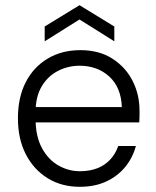

<svg xmlns="http://www.w3.org/2000/svg" viewBox="-20 -707 600 739"><path d="M287 12Q217 12 163.5 -21Q110 -54 79.5 -113Q49 -172 49 -252Q49 -332 79 -390.5Q109 -449 163.5 -481.5Q218 -514 289 -514Q362 -514 413 -481Q464 -448 490.5 -395.5Q517 -343 517 -281Q517 -271 517 -260Q517 -249 516 -236H102V-295H449Q446 -371 400.5 -412.5Q355 -454 286 -454Q242 -454 203 -434Q164 -414 140.5 -374.5Q117 -335 117 -276V-249Q117 -182 141.5 -137Q166 -92 205 -70Q244 -48 287 -48Q344 -48 381.5 -73.5Q419 -99 435 -145H503Q491 -100 462 -64.5Q433 -29 389 -8.5Q345 12 287 12ZM152 -548V-605L286 -687L420 -605V-548L286 -632Z"/></svg>

Font: DM Sans 16pt Light
Style: Regular
Weight: 300
Version: Version 4.004;gftools[0.9.30]